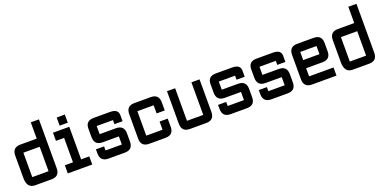

<svg xmlns="http://www.w3.org/2000/svg" viewBox="-13 -1424 4323 2164"><g transform="rotate(-20 2148.5 -342.0)"><path d="M439.5 -97.7Q439.5 0 341.8 0H146.5Q48.8 0 48.8 -122.1V-390.6Q48.8 -488.3 146.5 -488.3H341.8V-683.6H439.5ZM146.5 -97.7H341.8V-390.6H146.5Z M634.8 -537.1V-634.8H732.4V-537.1ZM537.1 0V-97.7H634.8V-390.6H537.1V-488.3H732.4V-97.7H830.1V0Z M927.7 -146.5H1025.4V-97.7H1220.7V-195.3H1025.4Q927.7 -195.3 927.7 -295.4V-395.5Q927.7 -488.3 1025.4 -488.3H1220.7Q1318.4 -488.3 1318.4 -415V-341.8H1220.7V-390.6H1025.4V-293H1220.7Q1318.4 -293 1318.4 -195.3V-97.7Q1318.4 0 1220.7 0H1025.4Q927.7 0 927.7 -97.7Z M1709 0H1513.7Q1416 0 1416 -97.7V-390.6Q1416 -488.3 1513.7 -488.3H1709Q1806.6 -488.3 1806.6 -390.6V-293H1709V-390.6H1513.7V-97.7H1709V-195.3H1806.6V-97.7Q1806.6 0 1709 0Z M2197.3 -488.3H2294.9V-97.7Q2294.9 0 2197.3 0H2002Q1904.3 0 1904.3 -97.7V-488.3H2002V-97.7H2197.3Z M2392.6 -146.5H2490.2V-97.7H2685.5V-195.3H2490.2Q2392.6 -195.3 2392.6 -295.4V-395.5Q2392.6 -488.3 2490.2 -488.3H2685.5Q2783.2 -488.3 2783.2 -415V-341.8H2685.5V-390.6H2490.2V-293H2685.5Q2783.2 -293 2783.2 -195.3V-97.7Q2783.2 0 2685.5 0H2490.2Q2392.6 0 2392.6 -97.7Z M2880.9 -146.5H2978.5V-97.7H3173.8V-195.3H2978.5Q2880.9 -195.3 2880.9 -295.4V-395.5Q2880.9 -488.3 2978.5 -488.3H3173.8Q3271.5 -488.3 3271.5 -415V-341.8H3173.8V-390.6H2978.5V-293H3173.8Q3271.5 -293 3271.5 -195.3V-97.7Q3271.5 0 3173.8 0H2978.5Q2880.9 0 2880.9 -97.7Z M3466.8 -488.3H3662.1Q3759.8 -488.3 3759.8 -390.6V-293Q3759.8 -195.3 3662.1 -195.3H3466.8V-97.7H3759.8V0H3466.8Q3369.1 0 3369.1 -97.7V-390.6Q3369.1 -488.3 3466.8 -488.3ZM3662.1 -390.6H3466.8V-293H3662.1Z M4248 -97.7Q4248 0 4150.4 0H3955.1Q3857.4 0 3857.4 -122.1V-390.6Q3857.4 -488.3 3955.1 -488.3H4150.4V-683.6H4248ZM3955.1 -97.7H4150.4V-390.6H3955.1Z"/></g></svg>

Font: BabelStone Moon Runes
Style: Regular
Weight: 400
Designer: Andrew West
Foundry: BabelStone
Version: Version 7.001 March 14, 2022